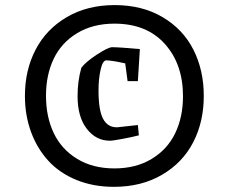

<svg xmlns="http://www.w3.org/2000/svg" viewBox="-20 -805 891 748"><path d="M423.8 -77.1Q343.3 -77.1 277.3 -104.2Q211.4 -131.3 168 -179Q124.5 -226.6 100.8 -291.3Q77.1 -356 77.1 -431.2Q77.1 -531.7 118.7 -611.6Q160.2 -691.4 240.2 -738.3Q320.3 -785.2 426.8 -785.2Q533.7 -785.2 613.3 -738.3Q692.9 -691.4 733.4 -611.6Q773.9 -531.7 773.9 -431.2Q773.9 -330.6 732.7 -250.7Q691.4 -170.9 611.1 -124Q530.8 -77.1 423.8 -77.1ZM425.8 -148.9Q509.8 -148.9 571 -186Q632.3 -223.1 662.6 -286.1Q692.9 -349.1 692.9 -430.2Q692.9 -555.2 622.1 -634Q551.3 -712.9 425.8 -712.9Q341.8 -712.9 280.5 -675.8Q219.2 -638.7 189.2 -575.9Q159.2 -513.2 159.2 -432.1Q159.2 -350.1 189.2 -286.9Q219.2 -223.6 280.3 -186.3Q341.3 -148.9 425.8 -148.9ZM408.2 -256.8Q354 -256.8 318.1 -303.2Q282.2 -349.6 282.2 -430.2Q282.2 -489.7 296.9 -541Q313.5 -563.5 357.4 -592.3Q401.4 -621.1 417 -621.1Q444.3 -621.1 524.9 -613.8L517.1 -488.8H477.1L467.8 -558.1Q415 -569.8 394 -569.8Q380.4 -569.8 372.1 -534.2Q363.8 -498.5 363.8 -452.1Q363.8 -375.5 381.8 -341.8Q399.9 -308.1 437 -309.1L517.1 -317.9L521 -277.8Q497.1 -271.5 458.5 -264.2Q419.9 -256.8 408.2 -256.8Z"/></svg>

Font: Grenze SemiBold
Style: Regular
Weight: 600
Designer: Renata Polastri
Foundry: Omnibus-Type
Version: Version 1.002;PS 001.002;hotconv 1.0.88;makeotf.lib2.5.64775